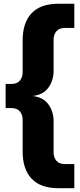

<svg xmlns="http://www.w3.org/2000/svg" viewBox="-20 -802 424 1018"><path d="M374 195.8H290Q194.8 195.8 147.5 145.3Q100.1 94.7 100.1 2V-167Q100.1 -193.8 85.2 -211.4Q70.3 -229 40 -229H9.8V-356.9H40Q70.3 -356.9 85.2 -374.5Q100.1 -392.1 100.1 -418.9V-587.9Q100.1 -681.2 147.5 -731.7Q194.8 -782.2 290 -782.2H374V-653.8H324.2Q293.9 -653.8 279.1 -636.2Q264.2 -618.7 264.2 -591.8V-426.8Q264.2 -376 237.1 -337.9Q210 -299.8 153.8 -293Q210 -286.1 237.1 -248Q264.2 -210 264.2 -159.2V5.9Q264.2 32.7 279.1 50.3Q293.9 67.9 324.2 67.9H374Z"/></svg>

Font: Creato Display Black
Style: Regular
Weight: 900
Version: Version 1.000